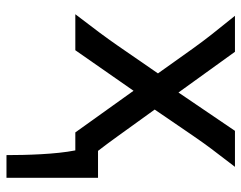

<svg xmlns="http://www.w3.org/2000/svg" viewBox="-97 -441 753 599"><g transform="rotate(90 279.5 -141.5)"><path d="M450.7 -70.8C438 -86.9 421.4 -109.4 405.3 -131.8L321.8 -247.6L402.8 -366.2C433.6 -411.1 450.2 -432.6 500.5 -498H388.2L268.6 -321.8L141.6 -498H29.3C82 -432.6 99.1 -411.6 131.8 -366.2L209 -257.8L122.1 -131.8C92.3 -88.9 77.6 -69.8 24.4 0H136.7L263.2 -181.6L393.1 0H449.2C461.4 61 463.9 152.8 463.9 214.8H534.7V-70.8Z"/></g></svg>

Font: Andika
Style: Regular
Weight: 400
Designer: Victor Gaultney, Annie Olsen, Julie Remington, Don Collingsworth, Eric Hays
Foundry: SIL International
Version: Version 1.000